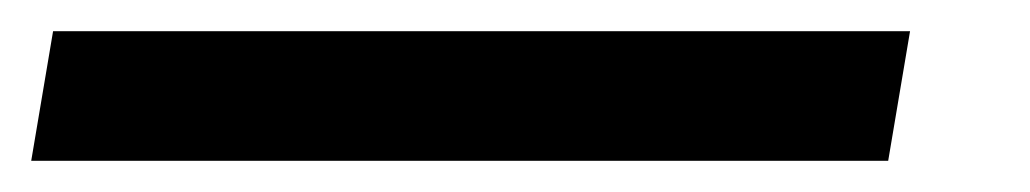

<svg xmlns="http://www.w3.org/2000/svg" viewBox="-90 64 660 123"><path d="M-70 167 -56 84H493L479 167Z"/></svg>

Font: Georama Extra Condensed Medium
Style: Italic
Weight: 500
Width: 2
Italic angle: -9°
Designer: Jean-Baptiste Levee
Foundry: Production Type
Version: Version 1.000